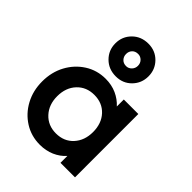

<svg xmlns="http://www.w3.org/2000/svg" viewBox="-224 -902 1029 1029"><g transform="rotate(45 290.0 -387.5)"><path d="M262 10Q197 10 144.5 -23Q92 -56 61.5 -112.5Q31 -169 31 -239Q31 -310 61.5 -366.5Q92 -423 144.5 -456.5Q197 -490 262 -490Q308 -490 345.5 -473Q383 -456 409 -427V-480H519V0H409V-52Q383 -23 345.5 -6.5Q308 10 262 10ZM280 -94Q341 -94 378.5 -135Q416 -176 416 -240Q416 -305 378.5 -345.5Q341 -386 280 -386Q220 -386 182 -345.5Q144 -305 144 -240Q144 -176 182 -135Q220 -94 280 -94ZM291 -537Q236 -537 200 -573Q164 -609 164 -661Q164 -713 200 -749Q236 -785 291 -785Q344 -785 379.5 -749Q415 -713 415 -661Q415 -609 379.5 -573Q344 -537 291 -537ZM291 -615Q309 -615 322 -628.5Q335 -642 335 -661Q335 -681 322 -694Q309 -707 291 -707Q270 -707 257.5 -694Q245 -681 245 -661Q245 -642 257.5 -628.5Q270 -615 291 -615Z"/></g></svg>

Font: Outfit Medium
Style: Regular
Weight: 500
Designer: Rodrigo Fuenzalida
Foundry: fragTYPE
Version: Version 1.100; ttfautohint (v1.8.4.7-5d5b);gftools[0.9.27]